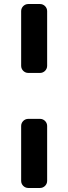

<svg xmlns="http://www.w3.org/2000/svg" viewBox="-20 -823 339 953"><path d="M214 -496V-768C214 -787 198 -803 179 -803H120C101 -803 85 -787 85 -768V-496C85 -477 101 -461 120 -461H179C198 -461 214 -477 214 -496ZM214 75V-198C214 -217 198 -233 179 -233H120C101 -233 85 -217 85 -198V75C85 94 101 110 120 110H179C198 110 214 94 214 75Z"/></svg>

Font: Trueno
Style: RoundBd
Weight: 700
Designer: Julieta Ulanovsky, Jasper
Foundry: Julieta Ulanovsky, Cannot Into Space Fonts
Version: Version 3.001